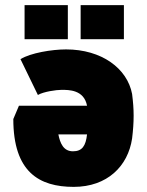

<svg xmlns="http://www.w3.org/2000/svg" viewBox="-20 -720 574 750"><path d="M238 -527C182 -527 99 -513 60 -489L128 -349C150 -362 200 -369 220 -369C248 -369 308 -370 320 -307H54L32 -255C32 -48 133 10 268 10C399 10 480 -71 496 -179C500 -212 502 -240 502 -268C502 -296 500 -321 496 -353C477 -453 377 -527 238 -527ZM295 -567H464V-700H295ZM76 -567H245V-700H76ZM208 -195H320C315 -150 301 -129 265 -129C228 -129 215 -160 208 -195Z"/></svg>

Font: Finlandica Black
Style: Regular
Weight: 900
Designer: Niklas Ekholm, Juho Hiilivirta, Jaakko Suomalainen
Foundry: Helsinki Type Studio
Version: Version 2.000;Glyphs 3.2 (3202)